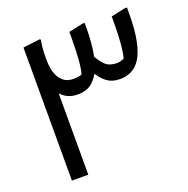

<svg xmlns="http://www.w3.org/2000/svg" viewBox="-134 -887 993 1014"><g transform="rotate(-20 363.0 -380.0)"><path d="M448 -732Q448 -677 441.5 -621.5Q435 -566 418 -519.5Q401 -473 369.5 -445Q338 -417 287 -417Q254 -417 231 -428Q208 -439 192 -457V0H100V-748L198 -760L200 -752Q197 -739 195 -720.5Q193 -702 192.5 -681.5Q192 -661 192 -642Q192 -624 195.5 -600Q199 -576 209.5 -554Q220 -532 240 -517Q260 -502 293 -502Q313 -502 329 -505.5Q345 -509 367 -537L334 -490Q341 -510 345.5 -535.5Q350 -561 352 -589.5Q354 -618 355 -647Q356 -676 356 -704V-743L436 -760H448ZM398 -501 426 -590Q444 -553 468 -527.5Q492 -502 538 -502Q552 -502 568.5 -508.5Q585 -515 609 -539L571 -490Q578 -510 582.5 -535.5Q587 -561 589.5 -589.5Q592 -618 593 -647Q594 -676 594 -704V-743L674 -760H686V-732Q686 -637 673.5 -575.5Q661 -514 639 -479.5Q617 -445 587.5 -431Q558 -417 525 -417Q479 -417 449.5 -439.5Q420 -462 398 -501Z"/></g></svg>

Font: Kufam
Style: Italic
Weight: 400
Italic angle: -11°
Designer: Artur Schmal
Foundry: Original Type
Version: Version 1.301; ttfautohint (v1.8.3)